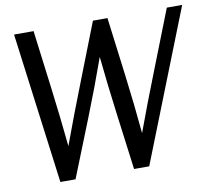

<svg xmlns="http://www.w3.org/2000/svg" viewBox="-80 -816 1014 911"><g transform="rotate(-10 427.0 -360.5)"><path d="M138 -724Q156 -582 174 -441Q192 -300 206 -158Q258 -300 313.5 -441Q369 -582 424 -724H494Q512 -582 530 -441Q548 -300 561 -158Q613 -300 669 -441Q725 -582 780 -724H854L567 3H494Q476 -135 458 -273Q440 -411 426 -549Q377 -411 322 -273Q267 -135 212 3H139L44 -724Z"/></g></svg>

Font: Rosario Light
Style: Italic
Weight: 300
Italic angle: -8.05°
Designer: Hector Gatti
Foundry: Omnibus Type
Version: Version 1.101; ttfautohint (v1.8.1.43-b0c9)